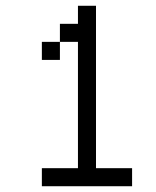

<svg xmlns="http://www.w3.org/2000/svg" viewBox="-20 -645 540 665"><path d="M437.5 0V-62.5H312.5V-625H250V-562.5H187.5V-500H125V-437.5H187.5V-500H250V-62.5H125V0Z"/></svg>

Font: Unifont
Style: Regular
Weight: 500
Version: Version 15.1.04